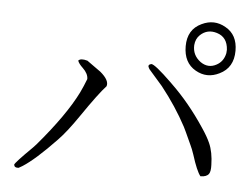

<svg xmlns="http://www.w3.org/2000/svg" viewBox="-48 -738 1017 775"><g transform="rotate(5 460.0 -350.0)"><path d="M885 -571Q885 -502 829 -475Q779 -450 732 -477Q683 -505 683 -572Q683 -640 739 -666Q789 -690 836 -663Q885 -636 885 -571ZM850 -572Q847 -623 804 -636Q765 -648 736 -621Q719 -605 717 -579Q715 -538 749 -513Q781 -491 814 -509Q842 -524 849 -558Q850 -565 850 -572ZM788 -54Q772 -74 752 -138Q744 -162 737 -176Q708 -240 704 -247Q662 -326 601 -403L546 -466Q544 -469 543 -471Q535 -484 551 -488Q565 -489 635 -421Q638 -418 640 -416Q714 -345 777 -250Q800 -216 811 -191Q827 -155 828 -103Q829 -77 822 -67Q813 -54 788 -54ZM379 -383Q349 -351 282 -253Q237 -187 203 -152Q119 -64 68 -32L54 -24Q37 -22 35 -35Q36 -43 105 -111Q115 -121 118 -125Q228 -254 275 -349Q288 -376 299 -405Q299 -427 277 -448Q260 -464 256 -476Q265 -487 293 -479L349 -439Q387 -407 379 -383Z"/></g></svg>

Font: cwTeXKai
Style: Medium
Weight: 500
Version: Version 1.17